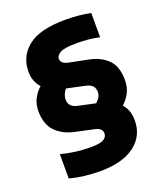

<svg xmlns="http://www.w3.org/2000/svg" viewBox="-140 -841 805 945"><g transform="rotate(-20 262.5 -369.0)"><path d="M220.5 10.5Q182.5 10.5 141.5 5.8Q100.5 1 63 -9V-136.5Q137 -116.5 218.5 -116.5Q269 -116.5 286.8 -128Q304.5 -139.5 304.5 -157.5Q304.5 -184.5 269.5 -192.5L165.5 -215Q107 -228.5 71.8 -265.2Q36.5 -302 36 -371Q36 -406.5 50.2 -434.5Q64.5 -462.5 88.5 -484Q56.5 -518.5 56.5 -570Q56.5 -651 118.8 -700Q181 -749 314.5 -749Q385 -749 446 -736.5V-609.5Q416.5 -616 387 -618.8Q357.5 -621.5 328 -621.5Q261 -621.5 239.8 -608.2Q218.5 -595 218.5 -579Q218.5 -554.5 254 -546L360.5 -524.5Q420.5 -511.5 454.8 -475.5Q489 -439.5 489 -370Q489 -333.5 474.8 -305.2Q460.5 -277 436 -255Q466.5 -221.5 466.5 -167Q466.5 -85.5 402.8 -37.5Q339 10.5 220.5 10.5ZM228.5 -329.5 317 -310.5Q332 -324.5 337.8 -336Q343.5 -347.5 343.5 -361Q343.5 -379 333.5 -391.2Q323.5 -403.5 297.5 -409.5L201.5 -430Q181.5 -404.5 181.5 -379Q181.5 -360 191.8 -347.8Q202 -335.5 228.5 -329.5Z"/></g></svg>

Font: Encode Sans SemiCondensed SemiCondensed ExtraBold
Style: Regular
Weight: 800
Width: 4
Designer: Multiple Designers
Foundry: Impallari Type
Version: Version 3.000; ttfautohint (v1.8.3) -l 8 -r 50 -G 200 -x 14 